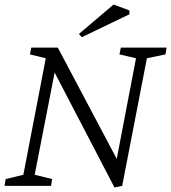

<svg xmlns="http://www.w3.org/2000/svg" viewBox="-26 -820 755 847"><path d="M479 7 215 -500 127 -49 204 -30 199 0H-6L-1 -30L77 -49L176 -563L106 -580L112 -610H229L489 -119L574 -563L501 -580L507 -610H709L704 -580L622 -563L513 0ZM335 -656 322 -670 475 -800 545 -774V-757Z"/></svg>

Font: Manuale Light
Style: Italic
Weight: 300
Italic angle: -11°
Version: Version 1.002